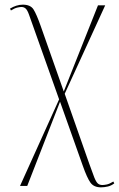

<svg xmlns="http://www.w3.org/2000/svg" viewBox="-20 -559 511 825"><path d="M66 240 234 -132 105 -495Q98 -515 90.5 -522Q83 -529 72 -529Q66 -529 54.5 -526.5Q43 -524 27 -514L23 -522Q36 -530 50 -534.5Q64 -539 78 -539Q111 -539 124 -518.5Q137 -498 155 -447L254 -166L401 -536H432L258 -156L363 143Q377 183 385 203Q393 223 400.5 229.5Q408 236 420 236Q428 236 439.5 233.5Q451 231 467 221L471 229Q458 239 443 242.5Q428 246 414 246Q383 246 368.5 225.5Q354 205 336 154L238 -122L97 240Z"/></svg>

Font: Noto Serif Display ExtraCondensed Thin
Style: Regular
Weight: 100
Width: 2
Designer: Monotype Design Team
Foundry: Monotype Imaging Inc.
Version: Version 2.009